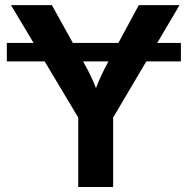

<svg xmlns="http://www.w3.org/2000/svg" viewBox="-20 -748 751 768"><path d="M703.6 -576.2V-502.4H7.3V-576.2ZM293 0V-277.8L23.9 -727.5H187.5L314 -499.5Q334 -464.4 349.4 -430.4Q364.7 -396.5 380.9 -348.6H347.7Q363.3 -397 378.4 -431.2Q393.6 -465.3 412.1 -499.5L535.2 -727.5H698.2L432.6 -277.8V0Z"/></svg>

Font: Inter Cardless
Style: Bold
Weight: 700
Designer: Rasmus Andersson
Foundry: rsms
Version: Version 4.001;git-9221beed3